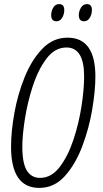

<svg xmlns="http://www.w3.org/2000/svg" viewBox="-20 -908 501 938"><path d="M294 -859Q294 -888 269 -888Q250 -888 240 -870.5Q230 -853 230 -834Q230 -804 256 -804Q273 -804 283.5 -821Q294 -838 294 -859ZM429 -859Q429 -888 405 -888Q386 -888 375.5 -870.5Q365 -853 365 -834Q365 -804 391 -804Q408 -804 418.5 -821Q429 -838 429 -859ZM446 -534Q446 -724 310 -724Q239 -724 187 -670Q135 -616 101 -532.5Q67 -449 50.5 -357.5Q34 -266 34 -191Q34 10 172 10Q245 10 297 -48Q349 -106 382 -193.5Q415 -281 430.5 -373Q446 -465 446 -534ZM89 -192Q89 -245 101.5 -326Q114 -407 140 -487Q166 -567 207 -621.5Q248 -676 305 -676Q391 -676 391 -534Q391 -472 378 -388Q365 -304 338.5 -224.5Q312 -145 271.5 -92Q231 -39 176 -39Q133 -39 111 -75Q89 -111 89 -192Z"/></svg>

Font: Noto Sans Display Condensed Light
Style: Italic
Weight: 300
Width: 3
Designer: Monotype Design team
Foundry: Monotype Imaging Inc.
Version: 1.000